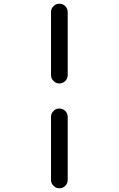

<svg xmlns="http://www.w3.org/2000/svg" viewBox="-20 -885 640 1035"><path d="M345 -820V-480Q345 -461.5 332 -448.5Q318.5 -435 300 -435Q281.5 -435 268.5 -448.5Q255 -461.5 255 -480V-820Q255 -838.5 268.5 -852Q281.5 -865 300 -865Q318 -865 332 -852Q345 -838 345 -820ZM345 -255V85Q345 103.5 332 116.5Q318.5 130 300 130Q281.5 130 268.5 116.5Q255 103.5 255 85V-255Q255 -273.5 268.5 -287Q281.5 -300 300 -300Q318 -300 332 -287Q345 -273 345 -255Z"/></svg>

Font: Maple Mono SC NF
Style: Regular
Weight: 400
Designer: subframe7536
Version: Version 4.2; ttfautohint (v1.8.4.7-5d5b-dirty);Nerd Fonts 6.